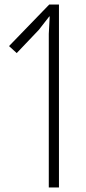

<svg xmlns="http://www.w3.org/2000/svg" viewBox="-20 -830 381 850"><path d="M241 0H196V-680L200 -757H198L152 -698L54 -595L20 -626L198 -810H241Z"/></svg>

Font: TypoPRO Sinkin Sans
Style: 200 X Light
Weight: 200
Designer: Keith Bates
Foundry: K-Type
Version: Sinkin Sans (version 1.0)  by Keith Bates   •   © 2014   www